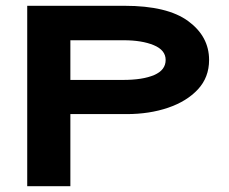

<svg xmlns="http://www.w3.org/2000/svg" viewBox="-20 -643 790 663"><path d="M74 0V-623H410Q558 -623 630 -570Q702 -517 702 -436Q702 -376 663.5 -334.5Q625 -293 560.5 -271Q496 -249 417 -249H223V0ZM223 -367H405Q473 -367 512.5 -384Q552 -401 552 -436Q552 -470 511 -487Q470 -504 407 -504H223Z"/></svg>

Font: Inconsolata ExtraExpanded Black
Style: Regular
Weight: 900
Width: 8
Monospace: yes
Designer: Raph Levien, Cyreal, Brenton Simpson
Foundry: Raph Levien, Cyreal, Google
Version: Version 3.001; ttfautohint (v1.8.2.53-6de2)